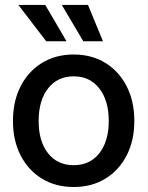

<svg xmlns="http://www.w3.org/2000/svg" viewBox="-20 -749 600 781"><path d="M279.8 11.7Q206.1 11.7 150.4 -22.5Q94.7 -56.6 63.7 -117.2Q32.7 -177.7 32.7 -256.8Q32.7 -336.9 63.7 -397.7Q94.7 -458.5 150.4 -492.9Q206.1 -527.3 279.8 -527.3Q353.5 -527.3 408.9 -492.9Q464.4 -458.5 495.4 -397.7Q526.4 -336.9 526.4 -256.8Q526.4 -177.7 495.4 -117.2Q464.4 -56.6 408.9 -22.5Q353.5 11.7 279.8 11.7ZM279.8 -77.1Q346.2 -77.1 384.3 -126Q422.4 -174.8 422.4 -256.8Q422.4 -339.8 384 -389.2Q345.7 -438.5 279.8 -438.5Q213.9 -438.5 175.5 -389.4Q137.2 -340.3 137.2 -256.8Q137.2 -174.3 175.3 -125.7Q213.4 -77.1 279.8 -77.1ZM168 -581.1 54.7 -729H164.1L250.5 -581.1ZM318.8 -581.1 231.4 -729H337.9L398.9 -581.1Z"/></svg>

Font: Inter Display Medium
Style: Regular
Weight: 500
Designer: Rasmus Andersson
Foundry: rsms
Version: Version 4.001;git-9221beed3